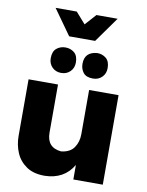

<svg xmlns="http://www.w3.org/2000/svg" viewBox="-105 -1061 873 1143"><g transform="rotate(10 332.0 -490.0)"><path d="M245 8Q178.5 8 136 -20.5Q91.5 -51 71.8 -98Q52 -145 52 -199V-541H230V-250Q230 -160 317 -152Q371 -158 394.5 -192.5Q418 -227 418 -274V-541H596V0H418V-88Q363 6 245 8ZM236 -612Q203 -612 181.5 -633.5Q160 -655 160 -688Q160 -729 182.5 -747.5Q205 -766 236 -766Q267 -766 289.5 -747.5Q312 -729 312 -688Q312 -655 290.5 -633.5Q269 -612 236 -612ZM428 -612Q387 -612 369.5 -634.5Q352 -657 352 -688Q352 -760 428 -766Q459 -766 481.5 -747.5Q504 -729 504 -688Q504 -655 482.5 -633.5Q461 -612 428 -612ZM402.5 -835H245.5L136.5 -988H264.5L323.5 -921L383.5 -988H511.5Z"/></g></svg>

Font: Argentum Novus
Style: Bold
Weight: 700
Designer: Julieta Ulanovsky (font) & Cristiano Sobral (main changes)
Foundry: Julieta Ulanovsky (font) & Cristiano Sobral (main changes)
Version: Version 3.00;November 27, 2020;FontCreator 13.0.0.2655 64-bi